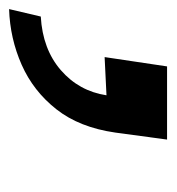

<svg xmlns="http://www.w3.org/2000/svg" viewBox="-72 -170 379 412"><g transform="rotate(90 117.0 35.5)"><path d="M-69 205 -53 137Q17 133 62 94Q107 55 116 -4L34 0L54 -134H211L196 -23Q185 54 146 103.5Q107 153 50.5 178Q-6 203 -69 205Z"/></g></svg>

Font: Finlandica SemiBold
Style: Italic
Weight: 600
Italic angle: -8°
Designer: Niklas Ekholm, Juho Hiilivirta, Jaakko Suomalainen
Foundry: Helsinki Type Studio
Version: Version 1.063